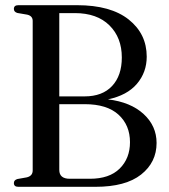

<svg xmlns="http://www.w3.org/2000/svg" viewBox="-20 -720 652 740"><path d="M583.5 -169Q583.5 -94.5 523.8 -47.2Q464 0 348 0H50.5Q33.5 0 33.5 -14.5Q33.5 -26 47 -30L83.5 -36.5Q106 -42 106 -63V-639.5Q106 -658.5 85 -663.5L47 -670Q33.5 -674 33.5 -685.5Q33.5 -700 50.5 -700H277Q406.5 -700 476 -644.8Q545.5 -589.5 545.5 -501.5Q545.5 -441.5 507.8 -397Q470 -352.5 396 -337Q483.5 -326.5 533.5 -280.5Q583.5 -234.5 583.5 -169ZM268.5 -669.5H208.5V-348.5H306Q374.5 -348.5 412 -388.5Q449.5 -428.5 449.5 -498.5Q449.5 -575 401.8 -622.2Q354 -669.5 268.5 -669.5ZM306.5 -318.5H208.5V-65Q208.5 -31 249 -31H326.5Q401.5 -31 441.2 -70.2Q481 -109.5 481 -172Q481 -237.5 436.8 -278Q392.5 -318.5 306.5 -318.5Z"/></svg>

Font: Fraunces 144pt S050
Style: Regular
Weight: 400
Version: Version 1.000; ttfautohint (v1.8.3)